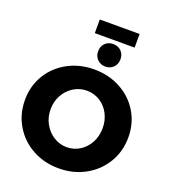

<svg xmlns="http://www.w3.org/2000/svg" viewBox="-183 -1179 1170 1323"><g transform="rotate(20 402.0 -517.5)"><path d="M781 -352Q781 -249 731.5 -166Q682 -83 595.5 -35Q509 13 402 13Q295 13 208.5 -34.5Q122 -82 72.5 -165.5Q23 -249 23 -352Q23 -454 72.5 -536Q122 -618 208.5 -665Q295 -712 402 -712Q509 -712 595.5 -665Q682 -618 731.5 -536Q781 -454 781 -352ZM211 -351Q211 -293 237.5 -245.5Q264 -198 308 -170.5Q352 -143 404 -143Q456 -143 499.5 -170.5Q543 -198 568 -245.5Q593 -293 593 -351Q593 -408 568 -455.5Q543 -503 499.5 -530Q456 -557 404 -557Q352 -557 307.5 -530Q263 -503 237 -455.5Q211 -408 211 -351ZM546 -838Q546 -803 523 -779.5Q500 -756 464 -756Q429 -756 405.5 -779.5Q382 -803 382 -838Q382 -875 405 -898Q428 -921 464 -921Q500 -921 523 -898Q546 -875 546 -838ZM318 -1048H610V-948H318Z"/></g></svg>

Font: Montserrat V1
Style: Bold
Weight: 700
Designer: Julieta Ulanovsky
Foundry: Julieta Ulanovsky
Version: Version 6.001